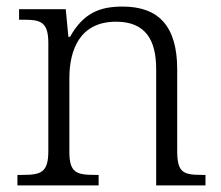

<svg xmlns="http://www.w3.org/2000/svg" viewBox="-20 -564 672 584"><path d="M33 0H280V-32H270C213 -32 191 -38 191 -102V-326C191 -414 224 -498 333 -498C423 -498 455 -442 455 -354V0H605V-32H595C537 -32 519 -39 519 -105V-353C519 -485 462 -544 353 -544C284 -544 234 -525 193 -452H188L180 -536H38V-504H53C104 -504 127 -497 127 -433V-105C127 -39 105 -32 47 -32H33Z"/></svg>

Font: Noto Serif Telugu Light
Style: Regular
Weight: 300
Designer: Jelle Bosma - Monotype Design Team
Foundry: Monotype Imaging Inc.
Version: Version 2.005